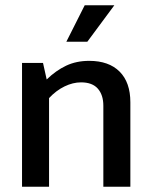

<svg xmlns="http://www.w3.org/2000/svg" viewBox="-20 -712 582 732"><path d="M167 0H64V-472H144L158 -409Q193 -443 232 -461.5Q271 -480 320 -480Q395 -480 436 -439Q477 -398 477 -322V0H374V-309Q374 -350 353 -374Q332 -398 289 -398Q258 -398 226 -382.5Q194 -367 167 -338ZM313 -553H233L303 -692H416Z"/></svg>

Font: Mukta Medium
Style: Regular
Weight: 500
Designer: Girish Dalvi and Yashodeep Gholap
Foundry: Ek Type
Version: Version 2.538;PS 1.002;hotconv 16.6.51;makeotf.lib2.5.65220;